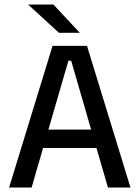

<svg xmlns="http://www.w3.org/2000/svg" viewBox="-20 -846 630 866"><path d="M122.5 0H21L217 -639H372.5L568.5 0H467L301 -572H288.5ZM439.5 -178.5H149V-261.5H439.5ZM108.5 -825.5H221L339 -699V-698H246L108.5 -824Z"/></svg>

Font: Anek Devanagari Medium Medium
Style: Regular
Weight: 500
Version: Version 1.003